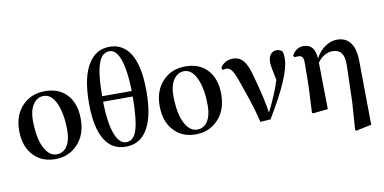

<svg xmlns="http://www.w3.org/2000/svg" viewBox="-90 -1093 3162 1583"><g transform="rotate(-10 1490.5 -301.5)"><path d="M115 -55C160 -8 220 16 294 16C367 16 429 -9 478 -59C531 -112 557 -184 557 -275C557 -363 533 -432 486 -481C441 -528 381 -551 305 -551C230 -551 168 -527 119 -478C66 -425 40 -355 40 -267C40 -176 65 -106 115 -55ZM312 -21C270 -21 236 -47 209 -99C180 -155 166 -234 166 -335C166 -388 177 -430 199 -463C222 -497 251 -514 288 -514C330 -514 364 -487 390 -432C417 -375 431 -297 431 -199C431 -146 421 -104 401 -72C380 -38 350 -21 312 -21Z M885 16C960 16 1019 -16 1060 -79C1107 -150 1130 -259 1130 -405C1130 -546 1109 -651 1066 -721C1025 -786 968 -819 893 -819C818 -819 760 -786 718 -721C670 -648 646 -537 646 -389C646 -250 668 -146 712 -78C752 -15 810 16 885 16ZM894 -20C857 -20 827 -48 804 -104C779 -166 765 -259 763 -382H1011C1010 -245 1000 -148 979 -92C961 -44 933 -20 894 -20ZM763 -428C764 -563 775 -657 798 -712C817 -759 846 -783 887 -783C922 -783 951 -755 972 -700C995 -638 1008 -547 1011 -428Z M1291 -55C1336 -8 1396 16 1470 16C1543 16 1605 -9 1654 -59C1707 -112 1733 -184 1733 -275C1733 -363 1709 -432 1662 -481C1617 -528 1557 -551 1481 -551C1406 -551 1344 -527 1295 -478C1242 -425 1216 -355 1216 -267C1216 -176 1241 -106 1291 -55ZM1488 -21C1446 -21 1412 -47 1385 -99C1356 -155 1342 -234 1342 -335C1342 -388 1353 -430 1375 -463C1398 -497 1427 -514 1464 -514C1506 -514 1540 -487 1566 -432C1593 -375 1607 -297 1607 -199C1607 -146 1597 -104 1577 -72C1556 -38 1526 -21 1488 -21Z M2097 1C2232 -221 2300 -379 2300 -472C2300 -497 2298 -516 2294 -531C2280 -545 2264 -552 2246 -552C2201 -552 2175 -517 2175 -462C2175 -439 2184 -389 2201 -312C2179 -239 2143 -153 2094 -56C2084 -131 2061 -232 2026 -359C2009 -428 1989 -477 1966 -505C1944 -532 1915 -546 1878 -546C1856 -546 1835 -541 1816 -531C1796 -520 1781 -505 1771 -486L1780 -468C1793 -472 1804 -474 1811 -474C1830 -474 1846 -463 1861 -440C1874 -419 1890 -381 1908 -326C1912 -315 1918 -298 1926 -275C1967 -157 1996 -63 2011 7Z M2907 189 2901 -352C2900 -423 2884 -476 2853 -510C2828 -537 2793 -551 2750 -551C2717 -551 2685 -541 2653 -520C2618 -497 2591 -466 2570 -425C2565 -506 2532 -547 2469 -547C2429 -547 2397 -527 2373 -487L2379 -469C2384 -470 2394 -471 2411 -471C2444 -471 2456 -456 2456 -407L2454 -219L2443 7L2451 13L2577 0L2571 -390C2587 -413 2607 -432 2630 -445C2652 -458 2674 -464 2697 -464C2764 -464 2796 -421 2794 -334L2785 -21L2769 209L2777 216Z"/></g></svg>

Font: AllPunType Bold
Style: Regular
Weight: 700
Version: 1.0